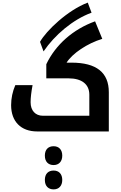

<svg xmlns="http://www.w3.org/2000/svg" viewBox="-20 -1005 927 1468"><path d="M286 -685 313 -612C398 -737 537 -856 680 -908L651 -985C498 -928 332 -769 286 -685ZM264 0H812V-300C812 -451 717 -526 527 -526H489C534 -597 647 -673 762 -708L707 -842C538 -781 405 -663 334 -514V-406H504C605 -406 663 -361 663 -281V-120H308C251 -120 214 -159 214 -223C214 -257 219 -301 229 -354H97C76 -305 65 -254 65 -201C65 -76 140 0 264 0ZM390 257C430 257 456 230 456 185C456 140 431 113 390 113C349 113 323 138 323 185C323 232 350 257 390 257ZM390 443C430 443 456 416 456 371C456 326 431 299 390 299C349 299 323 324 323 371C323 418 350 443 390 443Z"/></svg>

Font: Noto Kufi Arabic
Style: Bold
Weight: 700
Designer: Monotype Design Team, David Williams, Khaled Hosny
Foundry: Google LLC
Version: Version 2.109